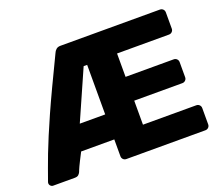

<svg xmlns="http://www.w3.org/2000/svg" viewBox="-116 -871 1205 1042"><g transform="rotate(-20 486.5 -350.0)"><path d="M25.6 0Q17 0 10.7 -6.3Q4.4 -12.6 4.4 -21.2Q4.4 -26 6.5 -30.9Q18.4 -64 30.9 -99.1Q43.4 -134.2 58.9 -174.3Q74.4 -214.4 94.6 -262.7Q114.7 -311 141.3 -370.7Q167.9 -430.5 203.2 -505.2Q238.5 -579.9 283.1 -672.3Q287.3 -683.3 296.6 -691.6Q305.9 -700 321 -700H895.9Q906.9 -700 914.1 -692.8Q921.4 -685.5 921.4 -674.5V-580.8Q921.4 -570.1 914.1 -562.9Q906.9 -555.6 895.9 -555.6H596.2V-420.6H873.9Q884.9 -420.6 892.1 -413.4Q899.4 -406.1 899.4 -395.1V-308.3Q899.4 -297.6 892.1 -290.4Q884.9 -283.1 873.9 -283.1H596.2V-144.4H903.9Q914.9 -144.4 922.1 -137.1Q929.4 -129.9 929.4 -118.9V-25.1Q929.4 -14.5 922.1 -7.2Q914.9 0 903.9 0H447.7Q437.1 0 429.9 -7.2Q422.6 -14.5 422.6 -25.1V-122.5H231.2Q217 -95.4 208.2 -77.7Q199.4 -60 194.5 -49.6Q189.6 -39.1 187 -32.7Q184.4 -26.2 182.5 -21.2Q179.1 -13.6 172.1 -6.8Q165 0 149.9 0ZM275.9 -266.9H422.6V-553H402.3Z"/></g></svg>

Font: Rubik Light
Style: Regular
Weight: 300
Designer: Hubert and Fischer
Foundry: Hubert and Fischer
Version: Version 2.300;gftools[0.9.30]